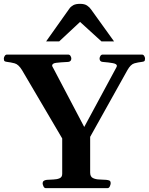

<svg xmlns="http://www.w3.org/2000/svg" viewBox="-38 -976 772 996"><path d="M199.7 0Q191.4 0 187.3 -9.8Q183.1 -19.5 183.1 -24.9Q183.1 -40.5 204.1 -43Q220.7 -44.4 239.3 -44.9Q257.8 -45.4 271.2 -51.3Q284.7 -57.1 284.7 -74.2V-257.8L76.2 -612.3Q58.1 -642.1 37.8 -647.5Q17.6 -652.8 -0.5 -654.8Q-10.7 -655.8 -14.4 -658.9Q-18.1 -662.1 -18.1 -672.9Q-18.1 -678.2 -13.7 -685.5Q-9.3 -692.9 -1.5 -692.9H315.4Q323.7 -692.9 327.9 -685.5Q332 -678.2 332 -672.9Q332 -656.7 315.9 -654.8Q274.4 -652.8 253.4 -650.1Q232.4 -647.5 232.4 -635.3Q232.4 -632.8 235.8 -627.2Q239.3 -621.6 239.7 -620.1L408.7 -298.8L389.2 -299.3L564.9 -625Q568.4 -631.3 568.4 -634.8Q567.9 -644.5 547.6 -648.4Q527.3 -652.3 494.6 -654.8Q478.5 -656.2 478.5 -672.9Q478.5 -678.2 482.7 -685.5Q486.8 -692.9 495.1 -692.9H697.8Q706.1 -692.9 710.2 -685.5Q714.4 -678.2 714.4 -672.9Q714.4 -662.1 710.7 -658.9Q707 -655.8 696.8 -654.8Q678.7 -652.8 659.2 -647.5Q639.6 -642.1 623 -612.3L429.7 -266.1V-80.6Q429.7 -59.6 443.8 -52.5Q458 -45.4 477.8 -44.9Q497.6 -44.4 513.7 -43Q523.9 -42 530 -39.1Q536.1 -36.1 536.1 -24.9Q536.1 -19.5 532 -9.8Q527.8 0 519.5 0ZM201.2 -761.2 321.8 -931.2Q329.1 -941.9 342 -949Q355 -956.1 377.4 -956.1Q400.4 -956.1 413.6 -947.3Q426.8 -938.5 434.6 -926.8L553.7 -761.2H488.3L377.4 -862.3L269 -761.2Z"/></svg>

Font: Gelasio SemiBold
Style: Regular
Weight: 600
Designer: Eben Sorkin
Foundry: Eben Sorkin
Version: Version 1.008